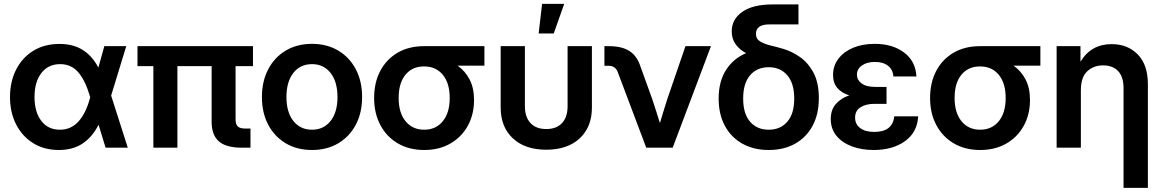

<svg xmlns="http://www.w3.org/2000/svg" viewBox="-20 -750 5904 975"><path d="M279.3 11.7Q204.6 11.7 148.7 -22.9Q92.8 -57.6 61.8 -118.4Q30.8 -179.2 30.8 -256.8Q30.8 -335.4 61.8 -396.5Q92.8 -457.5 149.2 -492.2Q205.6 -526.9 282.2 -526.9Q352.1 -526.9 400.6 -496.1Q449.2 -465.3 479.5 -406.7L509.8 -515.6H621.1L544.4 -264.6L628.9 0H516.1L480.5 -116.7Q448.7 -53.7 399.2 -21Q349.6 11.7 279.3 11.7ZM438 -255.9 437 -259.3Q413.1 -342.3 377.2 -383.3Q341.3 -424.3 285.6 -424.3Q224.6 -424.3 189.9 -378.9Q155.3 -333.5 155.3 -257.8Q155.3 -181.6 189.5 -136.5Q223.6 -91.3 284.2 -91.3Q341.3 -91.3 379.4 -134Q417.5 -176.8 438 -255.9Z M1208 0Q1128.4 0 1091.6 -32Q1054.7 -64 1054.7 -131.8V-414.1H880.9V0H758.8V-414.1H678.2V-515.6H1264.6V-414.1H1176.3V-144Q1176.3 -118.7 1187.5 -107.9Q1198.7 -97.2 1225.6 -97.2H1252V0Z M1564.5 11.7Q1488.3 11.7 1431.2 -22.2Q1374 -56.2 1342 -116.7Q1310.1 -177.2 1310.1 -257.3Q1310.1 -337.4 1342 -398.2Q1374 -459 1431.2 -493.2Q1488.3 -527.3 1564.5 -527.3Q1640.1 -527.3 1697.5 -493.2Q1754.9 -459 1786.9 -398.2Q1818.8 -337.4 1818.8 -257.3Q1818.8 -177.2 1786.9 -116.7Q1754.9 -56.2 1697.5 -22.2Q1640.1 11.7 1564.5 11.7ZM1564.5 -91.3Q1623.5 -91.3 1658.7 -135.7Q1693.8 -180.2 1693.8 -257.3Q1693.8 -334.5 1658.7 -379.4Q1623.5 -424.3 1564.5 -424.3Q1504.9 -424.3 1469.7 -379.6Q1434.6 -335 1434.6 -257.3Q1434.6 -180.2 1469.7 -135.7Q1504.9 -91.3 1564.5 -91.3Z M2134.3 11.7Q2058.1 11.7 2001 -21.5Q1943.8 -54.7 1911.9 -114.3Q1879.9 -173.8 1879.9 -252.4Q1879.9 -331.5 1911.4 -390.6Q1942.9 -449.7 1999.8 -482.7Q2056.6 -515.6 2132.8 -515.6H2439.9V-416.5H2303.7Q2341.8 -390.1 2364.5 -346.9Q2387.2 -303.7 2387.2 -241.7Q2387.2 -168.5 2355.5 -111.1Q2323.7 -53.7 2266.8 -21Q2210 11.7 2134.3 11.7ZM2134.3 -412.6H2132.8Q2073.7 -412.6 2039.1 -370.6Q2004.4 -328.6 2004.4 -252.4Q2004.4 -177.2 2039.6 -134.3Q2074.7 -91.3 2134.3 -91.3Q2193.4 -91.3 2228.5 -134.3Q2263.7 -177.2 2263.7 -252.4Q2263.7 -328.1 2228.5 -370.4Q2193.4 -412.6 2134.3 -412.6Z M2753.9 10.3Q2646.5 10.3 2584.5 -47.4Q2522.5 -105 2522.5 -203.6V-515.6H2645.5V-210.4Q2645.5 -155.8 2673.8 -125.2Q2702.1 -94.7 2753.9 -94.7Q2806.2 -94.7 2834.2 -125.2Q2862.3 -155.8 2862.3 -210.4V-515.6H2985.8V-203.6Q2985.8 -105 2923.8 -47.4Q2861.8 10.3 2753.9 10.3ZM2715.3 -580.1 2732.9 -730.5H2845.2L2792 -580.1Z M3261.7 0 3116.7 -384.8Q3104.5 -416 3070.3 -416H3049.3V-515.6H3071.8Q3137.7 -515.6 3176 -491.2Q3214.4 -466.8 3231.9 -413.6L3292 -247.1Q3302.2 -216.3 3312 -185.8Q3321.8 -155.3 3331.1 -125Q3339.8 -155.3 3349.4 -185.8Q3358.9 -216.3 3368.7 -247.1L3460.9 -515.6H3590.3L3396 0Z M3883.8 11.7Q3807.6 11.7 3750.2 -20.3Q3692.9 -52.2 3661.1 -110.8Q3629.4 -169.4 3629.4 -249.5Q3629.4 -335.9 3666.7 -394.5Q3704.1 -453.1 3768.6 -480Q3733.9 -499 3714.8 -526.4Q3695.8 -553.7 3695.8 -590.8Q3695.8 -652.3 3749.5 -689.9Q3803.2 -727.5 3903.8 -727.5H4034.7V-626H3886.2Q3818.8 -626 3818.8 -577.6Q3818.8 -552.2 3840.6 -539.3Q3862.3 -526.4 3894 -518.8Q3925.8 -511.2 3955.6 -502.4Q3999 -490.2 4041 -461.4Q4083 -432.6 4110.6 -381.6Q4138.2 -330.6 4138.2 -251.5Q4138.2 -169.9 4106.2 -110.8Q4074.2 -51.8 4017.1 -20Q3960 11.7 3883.8 11.7ZM3883.8 -91.3Q3942.9 -91.3 3978 -131.8Q4013.2 -172.4 4013.2 -249.5Q4013.2 -326.7 3978 -367.7Q3942.9 -408.7 3883.8 -408.7Q3824.2 -408.7 3789.1 -367.9Q3753.9 -327.1 3753.9 -249.5Q3753.9 -172.4 3789.1 -131.8Q3824.2 -91.3 3883.8 -91.3Z M4416.5 11.7Q4355 11.7 4305.7 -6.8Q4256.3 -25.4 4227.5 -60.5Q4198.7 -95.7 4198.7 -145.5Q4198.7 -192.4 4224.4 -221.7Q4250 -251 4292.5 -265.6Q4253.4 -278.3 4231.9 -303.5Q4210.4 -328.6 4210.4 -369.6Q4210.4 -416.5 4237.8 -452.1Q4265.1 -487.8 4312.7 -507.6Q4360.4 -527.3 4421.9 -527.3Q4512.2 -527.3 4570.8 -483.6Q4629.4 -439.9 4633.8 -361.8H4516.6Q4514.6 -396 4489.7 -415.8Q4464.8 -435.5 4422.9 -435.5Q4382.3 -435.5 4356.9 -417.5Q4331.5 -399.4 4331.5 -370.6Q4331.5 -344.7 4355 -326.7Q4378.4 -308.6 4425.8 -308.6H4481.9V-222.7H4421.4Q4377 -222.7 4349.6 -205.1Q4322.3 -187.5 4322.3 -152.8Q4322.3 -118.7 4348.4 -99.4Q4374.5 -80.1 4419.4 -80.1Q4513.2 -80.1 4521 -159.2H4642.6Q4638.2 -78.1 4575.7 -33.2Q4513.2 11.7 4416.5 11.7Z M4957.5 11.7Q4881.3 11.7 4824.2 -21.5Q4767.1 -54.7 4735.1 -114.3Q4703.1 -173.8 4703.1 -252.4Q4703.1 -331.5 4734.6 -390.6Q4766.1 -449.7 4823 -482.7Q4879.9 -515.6 4956.1 -515.6H5263.2V-416.5H5127Q5165 -390.1 5187.7 -346.9Q5210.4 -303.7 5210.4 -241.7Q5210.4 -168.5 5178.7 -111.1Q5147 -53.7 5090.1 -21Q5033.2 11.7 4957.5 11.7ZM4957.5 -412.6H4956.1Q4897 -412.6 4862.3 -370.6Q4827.6 -328.6 4827.6 -252.4Q4827.6 -177.2 4862.8 -134.3Q4897.9 -91.3 4957.5 -91.3Q5016.6 -91.3 5051.8 -134.3Q5086.9 -177.2 5086.9 -252.4Q5086.9 -328.1 5051.8 -370.4Q5016.6 -412.6 4957.5 -412.6Z M5468.8 -291.5V0H5345.7V-515.6H5466.8V-436.5Q5520.5 -525.9 5625 -525.9Q5706.1 -525.9 5757.6 -473.6Q5809.1 -421.4 5809.1 -322.3V204.1H5685.5V-302.7Q5685.5 -359.4 5658.2 -388.7Q5630.9 -418 5581.5 -418Q5533.2 -418 5501 -387.7Q5468.8 -357.4 5468.8 -291.5Z"/></svg>

Font: Inter Display SemiBold
Style: Regular
Weight: 600
Designer: Rasmus Andersson
Foundry: rsms
Version: Version 4.001;git-9221beed3